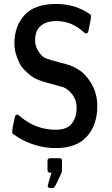

<svg xmlns="http://www.w3.org/2000/svg" viewBox="-20 -733 567 975"><path d="M42 -63Q42 -81.1 55.2 -137.2Q58.1 -151.4 66.9 -150.9Q71.8 -150.9 83 -141.1Q162.1 -74.2 262.2 -74.2Q322.3 -74.2 345.7 -106.7Q369.1 -139.2 369.1 -184.1Q369.1 -224.1 348.6 -251.5Q328.1 -278.8 301.8 -290Q298.8 -291 287.4 -293.9Q275.9 -296.9 260.5 -301.5Q245.1 -306.2 236.8 -308.1Q188 -320.3 162.1 -332.8Q136.2 -345.2 104 -377.9Q97.2 -384.8 88.1 -397Q79.1 -409.2 66.2 -442.6Q53.2 -476.1 53.2 -512.2Q53.2 -600.1 104.5 -656.5Q155.8 -712.9 265.1 -712.9Q350.1 -712.9 418 -672.9Q435.1 -663.1 438.5 -660.2Q441.9 -657.2 441.9 -650.9Q441.9 -632.8 429.2 -577.1Q426.3 -563 417 -563Q412.1 -563 404.8 -569.8Q344.7 -626 266.1 -626Q216.3 -626 187.3 -602.1Q158.2 -578.1 158.2 -526.9Q158.2 -487.8 190.9 -452.1Q203.1 -439.9 218.5 -434.6Q233.9 -429.2 282.2 -416Q317.4 -407.2 334.2 -401.6Q351.1 -396 376 -381.1Q400.9 -366.2 419.9 -342.8Q474.1 -278.8 474.1 -194.8Q474.1 -98.6 421.1 -39.8Q368.2 19 263.2 19Q161.1 19 70.8 -36.1Q49.8 -49.3 45.9 -52.7Q42 -56.2 42 -63ZM221.2 87.9Q221.2 81.1 221.7 78.1Q222.2 75.2 225.6 72.8Q229 70.3 237.3 70.3H279.3Q290.5 70.3 292.7 74.2Q294.9 78.1 294.9 92.3V125Q294.9 137.2 292 145.3Q289.1 153.3 264.2 204.1Q258.3 216.3 254.6 219.2Q251 222.2 242.2 222.2Q222.2 222.2 222.2 212.9Q222.2 206.1 241.2 144Q240.2 144 239.3 144Q232.4 144 229.2 143.6Q226.1 143.1 223.6 139.6Q221.2 136.2 221.2 127.9Z"/></svg>

Font: CMU Sans Serif Demi Condensed
Style: DemiCondensed
Weight: 600
Width: 3
Version: Version 0.7.0